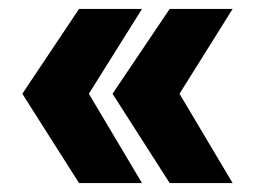

<svg xmlns="http://www.w3.org/2000/svg" viewBox="-20 -470 571 430"><path d="M157 -450H298L179 -260L298 -60H157L30 -260ZM360 -450H501L382 -260L501 -60H360L232 -260Z"/></svg>

Font: Fivo Sans
Style: Regular
Weight: 700
Designer: Alexander Slobzheninov
Foundry: Alexander Slobzheninov
Version: 1.0